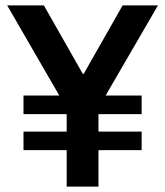

<svg xmlns="http://www.w3.org/2000/svg" viewBox="-20 -695 615 715"><path d="M228.3 0V-135.8H67.5V-205H228.3V-270H67.5V-339.2H200.8L6.7 -675H143.3L288.3 -420H291.7L436.7 -675H568.3L373.3 -339.2H507.5V-270H346.7V-205H507.5V-135.8H346.7V0Z"/></svg>

Font: Funnel Display SemiBold
Style: Regular
Weight: 600
Designer: NORD ID, Kristian Moeller
Foundry: Dicotype
Version: Version 1.000